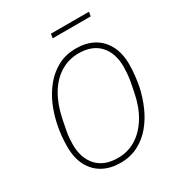

<svg xmlns="http://www.w3.org/2000/svg" viewBox="-201 -995 1065 1141"><g transform="rotate(-30 331.5 -424.0)"><path d="M293 12Q226 12 175 -15.5Q124 -43 95 -97Q66 -151 66 -229Q66 -264 69.5 -301Q73 -338 81 -376Q94 -440 120 -499.5Q146 -559 186 -606.5Q226 -654 279.5 -682Q333 -710 403 -710Q470 -710 521 -682.5Q572 -655 601 -601Q630 -547 630 -469Q630 -434 626 -397Q622 -360 615 -322Q601 -258 575 -198.5Q549 -139 509.5 -91.5Q470 -44 416 -16Q362 12 293 12ZM295 -21Q365 -21 421 -56.5Q477 -92 516 -156.5Q555 -221 572 -309L585 -375Q590 -404 592 -429.5Q594 -455 594 -474Q594 -568 544 -622.5Q494 -677 401 -677Q332 -677 275.5 -642Q219 -607 180.5 -542Q142 -477 124 -389L111 -323Q105 -295 103 -269Q101 -243 101 -224Q101 -131 151 -76Q201 -21 295 -21ZM313 -831 318 -860H579L574 -831Z"/></g></svg>

Font: IBM Plex Sans ExtraLight
Style: Italic
Weight: 250
Italic angle: -11.31°
Designer: Mike Abbink, Paul van der Laan, Pieter van Rosmalen
Foundry: Bold Monday
Version: Version 3.201